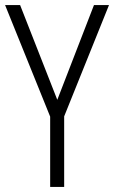

<svg xmlns="http://www.w3.org/2000/svg" viewBox="-20 -734 448 754"><path d="M205 -342 349 -714H408L232 -277V0H177V-276L0 -714H59Z"/></svg>

Font: Noto Sans Lao UI Cond Light
Style: Regular
Weight: 300
Width: 3
Designer: Monotype Design Team
Foundry: Monotype Imaging Inc.
Version: Version 2.000; ttfautohint (v1.8.4.7-5d5b)